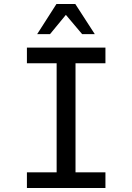

<svg xmlns="http://www.w3.org/2000/svg" viewBox="-20 -936 658 956"><path d="M114 0V-78H262V-621H114V-699H505V-621H356V-78H505V0ZM165 -766 261 -916H355L452 -766H389L308 -862L229 -766Z"/></svg>

Font: Fragment Mono SC
Style: Regular
Weight: 400
Monospace: yes
Designer: Wei Huang based on Nimbus Sans by URW Studio, based on Helvetica by Max Miedinger.
Foundry: Wei Huang
Version: Version 1.012; ttfautohint (v1.8.4.7-5d5b)